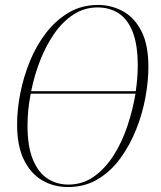

<svg xmlns="http://www.w3.org/2000/svg" viewBox="-20 -744 648 775"><path d="M254 11Q197 11 150.5 -16Q104 -43 76.5 -99Q49 -155 49 -242Q49 -302 62 -368Q75 -434 101 -497.5Q127 -561 166.5 -612Q206 -663 258 -693.5Q310 -724 376 -724Q429 -724 475.5 -699Q522 -674 550.5 -619Q579 -564 579 -474Q579 -417 567 -351Q555 -285 529.5 -221Q504 -157 465.5 -104.5Q427 -52 374.5 -20.5Q322 11 254 11ZM374 -714Q320 -714 276 -685Q232 -656 198.5 -607.5Q165 -559 141.5 -498.5Q118 -438 106 -376H528Q536 -430 536 -479Q536 -564 515.5 -615.5Q495 -667 458.5 -690.5Q422 -714 374 -714ZM256 1Q314 1 359.5 -31.5Q405 -64 439 -117.5Q473 -171 494.5 -236Q516 -301 527 -366H104Q91 -299 91 -238Q91 -152 113 -99.5Q135 -47 172 -23Q209 1 256 1Z"/></svg>

Font: Noto Serif Display Condensed ExtraLight
Style: Italic
Weight: 200
Width: 3
Italic angle: -12°
Designer: Monotype Design Team
Foundry: Monotype Imaging Inc.
Version: Version 2.009